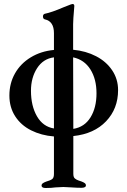

<svg xmlns="http://www.w3.org/2000/svg" viewBox="-20 -671 638 961"><path d="M188 258Q188 251 194 246.5Q200 242 211 238Q232 232 241 225.5Q250 219 250 200V12Q187 7 136 -18.5Q85 -44 56 -89Q27 -134 27 -193Q27 -254 55 -303.5Q83 -353 134 -384Q185 -415 250 -421V-505Q250 -564 205 -574Q195 -576 195 -589Q195 -594 197.5 -597.5Q200 -601 204 -602Q239 -609 299 -635L335 -649L343 -651Q352 -651 352 -641Q352 -634 349.5 -609Q347 -584 346 -550V-422Q410 -416 461 -389.5Q512 -363 541.5 -319Q571 -275 571 -220Q571 -127 511 -64Q451 -1 347 10V199Q347 216 355 222.5Q363 229 373.5 232.5Q384 236 387 237Q398 241 404 245.5Q410 250 410 257Q410 263 404 266Q398 269 388 269Q366 269 338 267Q312 265 297 265Q283 265 257 267Q238 270 209 270Q188 270 188 258ZM250 -384Q196 -377 165.5 -329.5Q135 -282 135 -217Q135 -141 165 -89Q195 -37 250 -28ZM463 -204Q463 -275 432.5 -323.5Q402 -372 346 -384L347 -26Q403 -35 433 -83.5Q463 -132 463 -204Z"/></svg>

Font: EB Garamond SemiBold
Style: Regular
Weight: 600
Designer: Georg Duffner and Octavio Pardo
Foundry: Georg Duffner
Version: Version 1.000